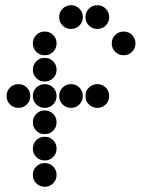

<svg xmlns="http://www.w3.org/2000/svg" viewBox="-20 -715 640 730"><path d="M249 -695Q231 -695 218 -682Q205 -669 205 -651V-649Q205 -631 218 -618Q231 -605 249 -605H251Q269 -605 282 -618Q295 -631 295 -649V-651Q295 -669 282 -682Q269 -695 251 -695ZM349 -695Q331 -695 318 -682Q305 -669 305 -651V-649Q305 -631 318 -618Q331 -605 349 -605H351Q369 -605 382 -618Q395 -631 395 -649V-651Q395 -669 382 -682Q369 -695 351 -695ZM149 -595Q131 -595 118 -582Q105 -569 105 -551V-549Q105 -531 118 -518Q131 -505 149 -505H151Q169 -505 182 -518Q195 -531 195 -549V-551Q195 -569 182 -582Q169 -595 151 -595ZM449 -595Q431 -595 418 -582Q405 -569 405 -551V-549Q405 -531 418 -518Q431 -505 449 -505H451Q469 -505 482 -518Q495 -531 495 -549V-551Q495 -569 482 -582Q469 -595 451 -595ZM149 -495Q131 -495 118 -482Q105 -469 105 -451V-449Q105 -431 118 -418Q131 -405 149 -405H151Q169 -405 182 -418Q195 -431 195 -449V-451Q195 -469 182 -482Q169 -495 151 -495ZM49 -395Q31 -395 18 -382Q5 -369 5 -351V-349Q5 -331 18 -318Q31 -305 49 -305H51Q69 -305 82 -318Q95 -331 95 -349V-351Q95 -369 82 -382Q69 -395 51 -395ZM149 -395Q131 -395 118 -382Q105 -369 105 -351V-349Q105 -331 118 -318Q131 -305 149 -305H151Q169 -305 182 -318Q195 -331 195 -349V-351Q195 -369 182 -382Q169 -395 151 -395ZM249 -395Q231 -395 218 -382Q205 -369 205 -351V-349Q205 -331 218 -318Q231 -305 249 -305H251Q269 -305 282 -318Q295 -331 295 -349V-351Q295 -369 282 -382Q269 -395 251 -395ZM349 -395Q331 -395 318 -382Q305 -369 305 -351V-349Q305 -331 318 -318Q331 -305 349 -305H351Q369 -305 382 -318Q395 -331 395 -349V-351Q395 -369 382 -382Q369 -395 351 -395ZM149 -295Q131 -295 118 -282Q105 -269 105 -251V-249Q105 -231 118 -218Q131 -205 149 -205H151Q169 -205 182 -218Q195 -231 195 -249V-251Q195 -269 182 -282Q169 -295 151 -295ZM149 -195Q131 -195 118 -182Q105 -169 105 -151V-149Q105 -131 118 -118Q131 -105 149 -105H151Q169 -105 182 -118Q195 -131 195 -149V-151Q195 -169 182 -182Q169 -195 151 -195ZM149 -95Q131 -95 118 -82Q105 -69 105 -51V-49Q105 -31 118 -18Q131 -5 149 -5H151Q169 -5 182 -18Q195 -31 195 -49V-51Q195 -69 182 -82Q169 -95 151 -95Z"/></svg>

Font: Doto Rounded Black
Style: Regular
Weight: 900
Monospace: yes
Version: Version 1.000